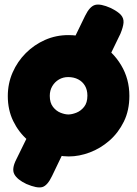

<svg xmlns="http://www.w3.org/2000/svg" viewBox="-20 -664 598 837"><path d="M458 -420 302 -494 351 -595Q371 -636 394.5 -642.5Q418 -649 463 -629Q495 -613 507.5 -598.5Q520 -584 518.5 -565Q517 -546 505 -517ZM95 138Q55 119 42.5 95.5Q30 72 51 31L101 -71L255 3L207 103Q187 145 164.5 151.5Q142 158 95 138ZM280 18Q234 18 187 -0.5Q140 -19 100.5 -53.5Q61 -88 37.5 -136.5Q14 -185 14 -245Q14 -300 35 -348Q56 -396 92.5 -432.5Q129 -469 176.5 -490Q224 -511 278 -511Q352 -511 412 -475.5Q472 -440 508 -380Q544 -320 544 -246Q544 -183 520 -134Q496 -85 457 -51Q418 -17 371.5 0.5Q325 18 280 18ZM278 -165Q293 -165 312.5 -172.5Q332 -180 346.5 -198Q361 -216 361 -247Q361 -272 350.5 -290Q340 -308 321 -318Q302 -328 277 -328Q255 -328 237 -317.5Q219 -307 208 -288.5Q197 -270 197 -246Q197 -216 211 -198Q225 -180 244 -172.5Q263 -165 278 -165Z"/></svg>

Font: Fredoka Light
Style: Bold
Weight: 700
Version: Version 2.001